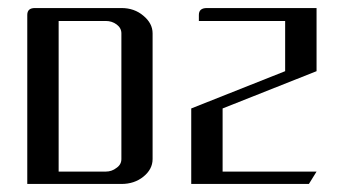

<svg xmlns="http://www.w3.org/2000/svg" viewBox="-20 -458 856 478"><path d="M456.1 0V-188L689.9 -280.8V-405.8H475.1V-420.9Q475.1 -438 495.1 -438H768.1V-280.8L534.2 -188V-30.8H768.1L749 0ZM47.9 0V-420.9Q47.9 -438 66.9 -438H282.2Q314.5 -438 336.9 -418.9Q359.9 -399.9 359.9 -375V-62Q359.9 -36.6 336.9 -18.1Q314.5 0 282.2 0ZM126 -30.8H243.2Q258.3 -30.8 270 -40Q282.2 -48.3 282.2 -62V-375Q282.2 -388.2 270.5 -397Q258.8 -405.8 243.2 -405.8H126Z"/></svg>

Font: Hhenum
Style: Regular
Weight: 400
Designer: T. Christopher White
Version: Version 1.0